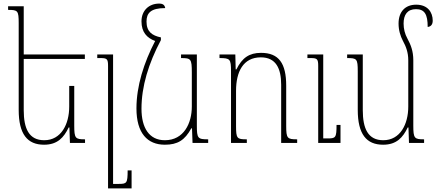

<svg xmlns="http://www.w3.org/2000/svg" viewBox="-20 -795 2441 1068"><path d="M393 -317H365V-202C365 -104 320 -15 226 -15C141 -15 112 -80 112 -182V-467H452V-492H112V-760H25V-740C79 -740 84 -736 84 -666V-184C84 -49 132 10 225 10C300 10 335 -30 362 -86H366L369 0H453V-20C399 -20 393 -25 393 -97Z M712 153H690C690 225 685 228 639 228H609V-492H521V-472H540C576 -472 581 -466 581 -428V253H712Z M897 10C968 10 1008 -15 1044 -81H1048L1051 0H1138V-20C1080 -20 1075 -25 1075 -97V-492H987V-472C1042 -472 1047 -468 1047 -392V-202C1047 -110 1003 -15 897 -15C809 -15 767 -85 767 -190C767 -314 806 -442 875 -572V-587C826 -597 795 -619 795 -675C795 -722 818 -750 899 -750C896 -767 887 -775 865 -775C809 -775 767 -737 767 -676C767 -616 797 -584 843 -567C780 -446 739 -316 739 -192C739 -54 800 10 897 10Z M1633 -20C1578 -20 1572 -25 1572 -95V-318C1572 -443 1531 -501 1432 -501C1367 -501 1327 -474 1295 -409H1291L1289 -492H1201V-472C1260 -472 1265 -467 1265 -398V0H1353V-20C1298 -20 1293 -24 1293 -95V-290C1293 -395 1332 -476 1431 -476C1515 -476 1544 -414 1544 -324V0H1633ZM1874 -100H1852C1852 -28 1847 -25 1801 -25H1778V-492H1690V-472H1709C1745 -472 1750 -466 1750 -428V0H1874Z M2279 -97V-460C2279 -511 2265 -546 2246 -581C2232 -606 2225 -635 2225 -664C2225 -713 2246 -744 2294 -744C2342 -744 2359 -715 2359 -645C2377 -647 2387 -659 2387 -680C2387 -727 2359 -769 2295 -769C2233 -769 2197 -729 2197 -664C2197 -627 2207 -595 2221 -568C2238 -537 2251 -504 2251 -460V-202C2251 -104 2206 -15 2112 -15C2027 -15 1998 -80 1998 -182V-492H1911V-472C1965 -472 1970 -468 1970 -398V-184C1970 -49 2018 10 2111 10C2186 10 2221 -30 2248 -86H2252L2255 0H2339V-20C2285 -20 2279 -25 2279 -97Z"/></svg>

Font: Noto Serif Armenian SemiCondensed Thin
Style: Regular
Weight: 100
Width: 4
Designer: Monotype Design Team
Foundry: Monotype Imaging Inc.
Version: Version 2.008